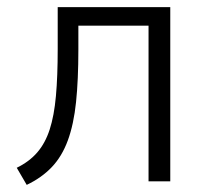

<svg xmlns="http://www.w3.org/2000/svg" viewBox="-20 -509 584 539"><path d="M55 10 27 -38Q62 -55 84.5 -81Q107 -107 119.5 -145.5Q132 -184 137 -239.5Q142 -295 142 -372V-489H458V0H397V-437H200V-370Q200 -285 193.5 -222.5Q187 -160 170.5 -115Q154 -70 125.5 -40Q97 -10 55 10Z"/></svg>

Font: Nunito Sans 10pt SemiCondensed Light
Style: Regular
Weight: 300
Width: 4
Designer: Vernon Adams
Foundry: Vernon Adams
Version: Version 3.101;gftools[0.9.27]